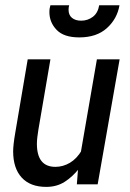

<svg xmlns="http://www.w3.org/2000/svg" viewBox="-20 -722 511 752"><path d="M161 10Q98.5 10 65 -26.5Q31.5 -63 31.5 -129.5Q31.5 -141 33.5 -159.2Q35.5 -177.5 39.5 -200.5L88.5 -489.5H177.5L130.5 -215Q128 -199.5 126.2 -184.8Q124.5 -170 124.5 -159Q124.5 -68.5 197 -68.5Q226.5 -68.5 253.5 -84.2Q280.5 -100 300.5 -133.5L289 -61Q264.5 -30 233.5 -10Q202.5 10 161 10ZM281 0 286 -64.5 359.5 -489.5H448.5L362.5 0ZM290.5 -575.5Q230 -575.5 201.8 -605Q173.5 -634.5 173.5 -674.5Q173.5 -683 174.5 -689Q175.5 -695 177.5 -701.5H251Q250 -698.5 249.2 -693.8Q248.5 -689 248.5 -684Q248.5 -663 262 -652Q275.5 -641 298 -641Q323.5 -641 343.5 -656Q363.5 -671 368.5 -701.5H448Q439 -648.5 398.8 -612Q358.5 -575.5 290.5 -575.5Z"/></svg>

Font: Cabin
Style: Italic
Weight: 400
Width: 4
Italic angle: -10°
Designer: Pablo Impallari
Foundry: Pablo Impallari. http://www.impallari.com Igino Marini. http://www.ikern.com
Version: Version 3.001